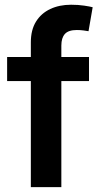

<svg xmlns="http://www.w3.org/2000/svg" viewBox="-20 -770 415 790"><path d="M346.2 -535.6V-436.5H9.3V-535.6ZM106.9 0V-595.7Q106.9 -647 128.2 -681.2Q149.4 -715.3 186.8 -732.9Q224.1 -750.5 272.5 -750.5Q302.2 -750.5 326.4 -746.8Q350.6 -743.2 361.3 -740.2L344.2 -641.6Q336.4 -643.1 323.2 -644.8Q310.1 -646.5 295.9 -646.5Q261.7 -646.5 247.1 -630.4Q232.4 -614.3 232.4 -582.5V0Z"/></svg>

Font: Inter 20pt SemiBold
Style: Regular
Weight: 600
Version: Version 4.001;git-66647c0bb